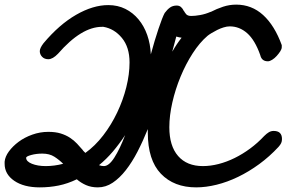

<svg xmlns="http://www.w3.org/2000/svg" viewBox="-45 -765 1239 830"><path d="M701 -547Q700 -545 700 -542Q718 -574 740 -602Q730 -603 717 -607Q713 -593 709.5 -578.5Q706 -564 701 -547ZM404 -47Q426 -47 449.5 -84Q473 -121 496 -181Q471 -143 443 -110Q415 -77 383 -51Q388 -49 393.5 -48Q399 -47 404 -47ZM1173 -561Q1173 -553 1166.5 -543Q1160 -533 1151 -523Q1142 -513 1131.5 -506.5Q1121 -500 1113 -500Q1086 -500 1080 -527Q1057 -592 1023.5 -621.5Q990 -651 948 -651Q936 -651 921.5 -646.5Q907 -642 894 -635.5Q881 -629 869.5 -622Q858 -615 852 -610Q818 -581 788 -534.5Q758 -488 735.5 -433.5Q713 -379 700 -322Q687 -265 687 -215Q687 -134 725 -90.5Q763 -47 832 -47Q865 -47 900 -56Q935 -65 969.5 -82Q1004 -99 1036.5 -123Q1069 -147 1097 -177Q1108 -188 1117.5 -193.5Q1127 -199 1138 -199Q1174 -199 1174 -164Q1174 -154 1170.5 -146.5Q1167 -139 1159 -130Q1120 -88 1075.5 -55.5Q1031 -23 984.5 -0.5Q938 22 891.5 33.5Q845 45 803 45Q707 45 650.5 -14Q594 -73 594 -191V-207Q573 -155 549.5 -109.5Q526 -64 499 -29.5Q472 5 442 25Q412 45 378 45Q349 45 326.5 35Q304 25 287 10Q248 29 208.5 37Q169 45 127 45Q58 45 16.5 16.5Q-25 -12 -25 -57V-66Q-23 -88 -6.5 -110.5Q10 -133 35.5 -152Q61 -171 94.5 -183Q128 -195 164 -195Q195 -195 217.5 -188Q240 -181 257.5 -169.5Q275 -158 288 -144Q301 -130 314 -115Q314 -114 312 -116L324 -104Q366 -134 401 -179.5Q436 -225 461.5 -278.5Q487 -332 501 -388Q515 -444 515 -495Q515 -561 482 -601Q449 -641 402 -649H396Q307 -649 206 -533Q183 -509 164 -509Q147 -509 137 -519.5Q127 -530 127 -544Q127 -557 143 -578Q211 -659 284 -701Q357 -743 423 -743Q464 -743 497 -726.5Q530 -710 554 -681Q578 -652 591.5 -613.5Q605 -575 607 -530Q615 -560 623.5 -588Q632 -616 640 -640Q648 -664 655 -682Q662 -700 667 -709Q678 -724 690 -732.5Q702 -741 719 -741Q730 -741 737.5 -734.5Q745 -728 750 -717V-718Q753 -712 759.5 -704Q766 -696 782 -696Q798 -696 820.5 -700Q843 -704 866 -714L865 -713Q892 -727 919.5 -736Q947 -745 976 -745Q1043 -745 1092.5 -700Q1142 -655 1173 -570ZM248 -33Q243 -39 238 -45Q233 -51 228 -57Q243 -61 262 -69L271 -21Q270 -21 269.5 -22Q269 -23 268 -23Q264 -23 257 -26.5Q250 -30 248 -33ZM153 -47Q171 -47 190 -49.5Q209 -52 228 -57Q211 -74 190 -87.5Q169 -101 138 -101Q112 -101 90 -95Q68 -89 68 -83Q68 -67 93 -57Q118 -47 153 -47Z"/></svg>

Font: Discipuli Britannica Bold
Style: Regular
Weight: 700
Designer: Peter Wiegel
Foundry: Peter Wiegel
Version: Version 0.001 2009